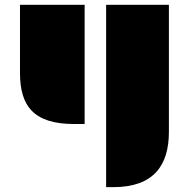

<svg xmlns="http://www.w3.org/2000/svg" viewBox="-20 -518 789 802"><path d="M423.3 263.7H453.6C622.6 263.7 685.5 171.9 685.5 32.7V-498H423.3ZM63.5 -213.4C63.5 -75.2 120.6 0 289.6 0H333.5V-498H63.5Z"/></svg>

Font: Plaster
Style: Regular
Weight: 400
Designer: Eben Sorkin
Foundry: Eben Sorkin
Version: Version 1.007